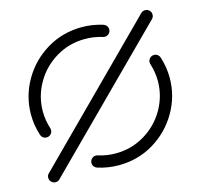

<svg xmlns="http://www.w3.org/2000/svg" viewBox="-82 -608 727 696"><g transform="rotate(-15 281.5 -259.5)"><path d="M22.6 -22.2Q22.6 -31.9 29.3 -37.8L503 -511.9Q509.6 -518.5 518.9 -518.5Q528.1 -518.5 534.6 -512Q541.1 -505.6 541.1 -496.3Q541.1 -487 534.4 -480.4L60.4 -6.7Q54.4 0 44.8 0Q35.6 0 29.1 -6.5Q22.6 -13 22.6 -22.2ZM34.1 -180.4Q21.5 -220 21.5 -259.6Q21.5 -327.8 55.7 -387.4Q90 -447 149.4 -482.8Q208.9 -518.5 281.1 -518.5Q321.1 -518.5 360 -506.3Q366.7 -504.1 371.1 -498.3Q375.6 -492.6 375.6 -485.2Q375.6 -475.9 368.9 -469.4Q362.2 -463 353.3 -463Q350 -463 346.7 -464.1Q314.4 -474.1 281.1 -474.1Q221.5 -474.1 172 -444.4Q122.6 -414.8 94.3 -365.4Q65.9 -315.9 65.9 -259.6Q65.9 -227 76.3 -194.1Q77.4 -190.7 77.4 -187Q77.4 -178.1 70.9 -171.7Q64.4 -165.2 55.2 -165.2Q47.8 -165.2 42 -169.4Q36.3 -173.7 34.1 -180.4ZM203.3 -12.2Q196.7 -14.4 192.2 -20.2Q187.8 -25.9 187.8 -33.3Q187.8 -42.6 194.4 -49.1Q201.1 -55.6 210 -55.6Q213.3 -55.6 216.7 -54.4Q248.9 -44.4 282.2 -44.4Q341.9 -44.4 391.3 -74.1Q440.7 -103.7 469.1 -153.1Q497.4 -202.6 497.4 -258.9Q497.4 -291.5 487 -324.4Q485.9 -327.8 485.9 -331.5Q485.9 -340.4 492.4 -346.9Q498.9 -353.3 508.1 -353.3Q515.6 -353.3 521.3 -349.1Q527 -344.8 529.3 -338.1Q541.9 -298.5 541.9 -258.9Q541.9 -190.7 507.6 -131.1Q473.3 -71.5 413.9 -35.7Q354.4 0 282.2 0Q242.2 0 203.3 -12.2Z"/></g></svg>

Font: 26F Galaxy Hebrew
Style: Regular
Weight: 400
Designer: C₂₉H₂₅N₃O₅
Version: Version 1.000